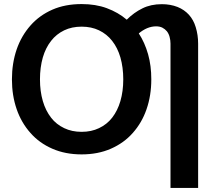

<svg xmlns="http://www.w3.org/2000/svg" viewBox="-20 -751 1069 943"><path d="M466.3 -121.6Q505.4 -140.1 530.8 -172.9Q557.6 -207.5 571.3 -254.4Q585.4 -302.7 585.4 -361.3Q585.4 -419.9 571.3 -469.2Q557.6 -516.1 530.8 -550.3Q504.9 -583.5 466.3 -602.1Q428.7 -620.1 380.9 -620.1Q333 -620.1 295.4 -602.1Q256.8 -583.5 231 -550.3Q204.1 -516.1 190.4 -469.2Q176.3 -419.9 176.3 -361.3Q176.3 -302.7 190.4 -254.4Q204.1 -207.5 231 -172.9Q256.3 -140.1 295.4 -121.6Q333 -103.5 380.9 -103.5Q428.7 -103.5 466.3 -121.6ZM817.4 171.9V-536.6Q817.4 -553.7 813 -569.8Q809.1 -585 799.8 -597.2Q790.5 -608.4 777.3 -615.2Q764.6 -621.6 746.1 -621.6Q724.6 -621.6 702.1 -612.3Q680.7 -603 661.6 -586.9Q690.9 -542.5 707.5 -483.9Q723.1 -428.7 723.1 -361.3Q723.1 -281.7 699.7 -214.4Q676.8 -147.9 631.8 -97.7Q588.9 -48.8 524.4 -20.5Q460.9 7.3 380.9 7.3Q300.8 7.3 237.3 -20.5Q173.3 -48.3 129.9 -97.7Q85 -147.9 62 -214.4Q38.6 -281.7 38.6 -361.3Q38.6 -440.4 62 -508.8Q85 -575.2 129.9 -626Q173.8 -675.8 237.3 -703.6Q299.8 -731 380.9 -731Q450.2 -731 504.4 -710.9Q561 -689.9 602.5 -654.3Q637.7 -689.5 679.7 -710Q720.7 -730.5 774.9 -730.5Q816.9 -730.5 852.1 -716.8Q884.8 -703.6 907.7 -678.7Q930.7 -653.3 941.4 -617.2Q953.1 -579.1 953.1 -536.6V171.9Z"/></svg>

Font: Lato-SemiBold
Style: Bold
Weight: 500
Designer: Lukasz Dziedzic with Adam Twardoch and Botio Nikoltchev
Foundry: tyPoland Lukasz Dziedzic
Version: ""